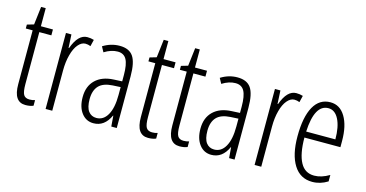

<svg xmlns="http://www.w3.org/2000/svg" viewBox="-71 -970 2463 1293"><g transform="rotate(15 1160.5 -323.0)"><path d="M168 -33.2Q189.5 -33.2 206.1 -39.1V0Q184.1 9.8 150.9 9.8Q68.8 9.8 68.8 -112.8V-488.8H21V-516.1L67.9 -529.8L83 -655.8H115.2V-529.8H199.2V-488.8H115.2V-126Q115.2 -72.3 127 -52.7Q138.7 -33.2 168 -33.2Z M437 -540Q461.4 -540 483.4 -533.2L472.2 -486.8Q454.6 -494.1 436 -494.1Q409.2 -494.1 385.7 -466.3Q362.8 -439.5 349.6 -389.6Q336.4 -340.8 336.4 -280.8V0H290V-529.8H328.1L333 -437H336.4Q373.5 -540 437 -540Z M635.3 -29.8Q684.6 -29.8 712.4 -79.1Q740.2 -127.9 740.2 -217.8V-272.9L685.1 -270Q620.1 -266.1 590.3 -234.9Q559.1 -202.1 559.1 -141.1Q559.1 -84 579.6 -56.6Q600.1 -29.8 635.3 -29.8ZM748 0 742.2 -74.2H740.2Q702.1 9.8 625 9.8Q573.7 9.8 542 -31.7Q510.3 -73.2 510.3 -142.1Q510.3 -218.3 555.7 -262.2Q601.6 -306.6 683.1 -310.1L740.2 -313V-356.9Q740.2 -430.7 721.7 -464.8Q703.1 -499 660.2 -499Q614.7 -499 567.4 -469.2L547.4 -505.9Q602.1 -540 663.1 -540Q729 -540 757.3 -499Q786.1 -457.5 786.1 -360.8V0Z M1022.9 -33.2Q1044.4 -33.2 1061 -39.1V0Q1039.1 9.8 1005.9 9.8Q923.8 9.8 923.8 -112.8V-488.8H876V-516.1L922.9 -529.8L938 -655.8H970.2V-529.8H1054.2V-488.8H970.2V-126Q970.2 -72.3 981.9 -52.7Q993.7 -33.2 1022.9 -33.2Z M1242.2 -33.2Q1263.7 -33.2 1280.3 -39.1V0Q1258.3 9.8 1225.1 9.8Q1143.1 9.8 1143.1 -112.8V-488.8H1095.2V-516.1L1142.1 -529.8L1157.2 -655.8H1189.5V-529.8H1273.4V-488.8H1189.5V-126Q1189.5 -72.3 1201.2 -52.7Q1212.9 -33.2 1242.2 -33.2Z M1456.5 -29.8Q1505.9 -29.8 1533.7 -79.1Q1561.5 -127.9 1561.5 -217.8V-272.9L1506.3 -270Q1441.4 -266.1 1411.6 -234.9Q1380.4 -202.1 1380.4 -141.1Q1380.4 -84 1400.9 -56.6Q1421.4 -29.8 1456.5 -29.8ZM1569.3 0 1563.5 -74.2H1561.5Q1523.4 9.8 1446.3 9.8Q1395 9.8 1363.3 -31.7Q1331.5 -73.2 1331.5 -142.1Q1331.5 -218.3 1377 -262.2Q1422.9 -306.6 1504.4 -310.1L1561.5 -313V-356.9Q1561.5 -430.7 1543 -464.8Q1524.4 -499 1481.4 -499Q1436 -499 1388.7 -469.2L1368.7 -505.9Q1423.3 -540 1484.4 -540Q1550.3 -540 1578.6 -499Q1607.4 -457.5 1607.4 -360.8V0Z M1894 -540Q1918.5 -540 1940.4 -533.2L1929.2 -486.8Q1911.6 -494.1 1893.1 -494.1Q1866.2 -494.1 1842.8 -466.3Q1819.8 -439.5 1806.6 -389.6Q1793.5 -340.8 1793.5 -280.8V0H1747.1V-529.8H1785.2L1790 -437H1793.5Q1830.6 -540 1894 -540Z M2129.4 -498Q2033.7 -498 2024.4 -307.1H2228Q2228 -394.5 2201.7 -446.3Q2175.3 -498 2129.4 -498ZM2150.4 9.8Q2066.4 9.8 2021.5 -61.5Q1976.1 -133.3 1976.1 -261.2Q1976.1 -396.5 2016.6 -468.8Q2056.6 -540 2132.3 -540Q2198.7 -540 2236.3 -477.5Q2274.4 -414.6 2274.4 -308.1V-265.1H2023.4Q2023.9 -150.4 2056.2 -91.8Q2087.4 -34.2 2152.3 -34.2Q2202.6 -34.2 2257.3 -66.9V-22Q2206.5 9.8 2150.4 9.8Z"/></g></svg>

Font: Germano
Style: Regular
Weight: 300
Width: 3
Foundry: Ascender Corporation
Version: Version 1.10; ttfautohint (v1.5)